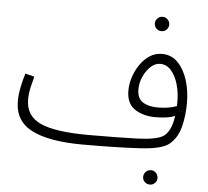

<svg xmlns="http://www.w3.org/2000/svg" viewBox="-58 -749 1095 1011"><g transform="rotate(5 489.0 -243.0)"><path d="M400 21Q224 21 132 -25Q40 -71 40 -177Q40 -212 48 -251.5Q56 -291 67 -325L115 -313Q108 -287 100.5 -254.5Q93 -222 93 -191Q93 -104 171.5 -68Q250 -32 426 -32Q578 -32 682 -35.5Q786 -39 822 -63Q840 -76 853 -102Q866 -128 872 -172Q851 -163 824.5 -159.5Q798 -156 769 -156Q704 -156 659.5 -185.5Q615 -215 615 -283Q615 -319 627 -355.5Q639 -392 660.5 -423Q682 -454 711 -472.5Q740 -491 775 -491Q825 -491 859 -456Q893 -421 910.5 -365Q928 -309 928 -245Q928 -178 913 -119Q898 -60 857 -25Q820 7 703 14Q586 21 400 21ZM667 -294Q667 -247 697 -227.5Q727 -208 776 -208Q804 -208 830 -212Q856 -216 877 -224Q877 -237 877 -251Q877 -297 864.5 -340Q852 -383 828 -410.5Q804 -438 769 -438Q743 -438 719.5 -416Q696 -394 681.5 -361.5Q667 -329 667 -294ZM762 -610Q745 -610 734 -621Q723 -632 723 -648Q723 -663 734 -674.5Q745 -686 762 -686Q777 -686 788 -674.5Q799 -663 799 -648Q799 -632 788 -621Q777 -610 762 -610ZM771 200Q754 200 743 189Q732 178 732 163Q732 147 743 135.5Q754 124 771 124Q786 124 797 135.5Q808 147 808 163Q808 178 797 189Q786 200 771 200Z"/></g></svg>

Font: Noto Sans Arabic Light
Style: Regular
Weight: 300
Designer: Monotype Design Team, Nadine Chahine, Nizar Qandah and Khaled Hosny
Foundry: Monotype Imaging Inc.
Version: Version 2.012; ttfautohint (v1.8.4.7-5d5b)